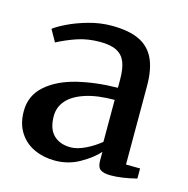

<svg xmlns="http://www.w3.org/2000/svg" viewBox="-75 -879 585 597"><g transform="rotate(15 217.0 -580.5)"><path d="M282.5 -624.5V-650Q282.5 -685 274.5 -706Q266.5 -727 247 -737.5Q227.5 -748 193 -748Q153 -748 120.2 -737Q87.5 -726 57 -710L35.5 -748Q47 -757.5 75 -771.2Q103 -785 140.2 -795.5Q177.5 -806 214.5 -806Q268.5 -806 302.2 -790.5Q336 -775 352.2 -741.5Q368.5 -708 368.5 -653V-400.5L414 -400V-367.5Q366 -355.5 331.5 -355.5Q308.5 -355.5 298 -362.8Q287.5 -370 287.5 -391.5V-419.5Q267 -396.5 230.8 -375.8Q194.5 -355 151 -355Q115 -355 84.8 -368.8Q54.5 -382.5 36.5 -410.5Q18.5 -438.5 18.5 -479Q18.5 -529 55.2 -561.5Q92 -594 151.5 -608.8Q211 -623.5 282.5 -624.5ZM282.5 -450.5V-585.5Q227 -585.5 188.8 -573Q150.5 -560.5 131.5 -538.8Q112.5 -517 112.5 -488.5Q112.5 -447.5 132.8 -427.5Q153 -407.5 188 -407.5Q208.5 -407.5 234.8 -420Q261 -432.5 282.5 -450.5Z"/></g></svg>

Font: Merriweather 12pt
Style: Regular
Weight: 400
Designer: Eben Sorkin
Foundry: Eben Sorkin
Version: Version 2.100